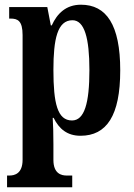

<svg xmlns="http://www.w3.org/2000/svg" viewBox="-20 -566 569 816"><path d="M10 230H287V180H263C241 180 207 172 207 114V47C207 4 206 -35 204 -65H208C231 -18 266 11 322 11C433 11 491 -74 491 -267C491 -461 432 -546 324 -546C261 -546 223 -509 200 -458H196L181 -536H19V-487H25C55 -487 76 -478 76 -417V113C76 172 42 180 20 180H10ZM286 -54C224 -54 207 -127 207 -269C207 -400 224 -480 288 -480C339 -480 360 -404 360 -268C360 -128 339 -54 286 -54Z"/></svg>

Font: Noto Serif Bengali ExtraCondensed
Style: Regular
Weight: 400
Width: 2
Designer: Juan Bruce, Universal Thirst, Indian Type Foundry and the Monotype Design Team.
Foundry: Monotype Imaging Inc.
Version: Version 2.003